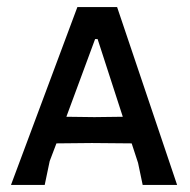

<svg xmlns="http://www.w3.org/2000/svg" viewBox="-20 -521 534 541"><path d="M310 -501 479 0H382L369 -62L351 -117L239 -118L139 -117L120 -67L106 0H11L198 -501ZM246 -191 326 -192 255 -411H248L167 -192Z"/></svg>

Font: Alegreya Sans SC Medium
Style: Regular
Weight: 500
Designer: Juan Pablo del Peral
Foundry: Huerta Tipografica
Version: Version 2.001;PS 002.001;hotconv 1.0.88;makeotf.lib2.5.64775